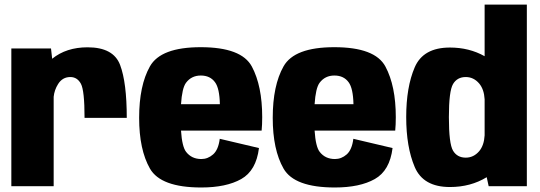

<svg xmlns="http://www.w3.org/2000/svg" viewBox="-20 -805 2336 830"><path d="M345.5 -295.5Q345.5 -413.5 329.8 -442.8Q314 -472 284 -472Q250 -472 231 -441.5Q215 -416 212 -386.5V0H29V-595.5H200.5L205.5 -551Q266.5 -600.5 358.5 -600.5Q470.5 -600.5 499.2 -524.2Q528 -448 528 -295.5Z M850 5.5Q675 5.5 628.2 -76.2Q581.5 -158 581.5 -295.5Q581.5 -435.5 628.2 -518.2Q675 -601 847.5 -601Q1024 -601 1068.8 -517.2Q1113.5 -433.5 1113.5 -298.5Q1113.5 -265.5 1111 -240.5H762.5Q767 -171 784.5 -148.5Q808.5 -117.5 850.5 -117.5Q878.5 -117.5 901.2 -137.5Q924 -157.5 930 -205L1099.5 -165Q1087.5 -67.5 1022.8 -31Q958 5.5 850 5.5ZM762.5 -354.5H930.5Q929 -423.5 909.5 -449.5Q888.5 -478.5 848 -478.5Q807.5 -478.5 784 -447Q767 -424 762.5 -354.5Z M1427.5 5.5Q1252.5 5.5 1205.8 -76.2Q1159 -158 1159 -295.5Q1159 -435.5 1205.8 -518.2Q1252.5 -601 1425 -601Q1601.5 -601 1646.2 -517.2Q1691 -433.5 1691 -298.5Q1691 -265.5 1688.5 -240.5H1340Q1344.5 -171 1362 -148.5Q1386 -117.5 1428 -117.5Q1456 -117.5 1478.8 -137.5Q1501.5 -157.5 1507.5 -205L1677 -165Q1665 -67.5 1600.2 -31Q1535.5 5.5 1427.5 5.5ZM1340 -354.5H1508Q1506.5 -423.5 1487 -449.5Q1466 -478.5 1425.5 -478.5Q1385 -478.5 1361.5 -447Q1344.5 -424 1340 -354.5Z M2092.5 0 2084 -39Q2014.5 3.5 1925 3.5Q1809.5 3.5 1772.8 -83Q1736 -169.5 1736 -299Q1736 -428.5 1772.8 -514Q1809.5 -599.5 1925 -599.5Q2008.5 -599.5 2075 -562V-785H2257.5V0ZM2075 -220V-376Q2072.5 -419 2051.5 -444Q2027.5 -472 1993.5 -472Q1956.5 -472 1938.5 -441.8Q1920.5 -411.5 1920.5 -298.5Q1920.5 -183.5 1938.5 -153.5Q1956.5 -123.5 1993.5 -123.5Q2027.5 -123.5 2051.5 -151.5Q2072.5 -176.5 2075 -220Z"/></svg>

Font: Anybody ExtraBold
Style: Regular
Weight: 800
Designer: Tyler Finck
Foundry: Etcetera Type Company
Version: Version 1.010; ttfautohint (v1.8.3) -l 8 -r 50 -G 200 -x 14 